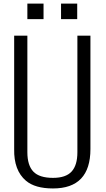

<svg xmlns="http://www.w3.org/2000/svg" viewBox="-20 -1039 593 1072"><path d="M411.1 -932.1H320.8V-1019H411.1ZM223.1 -932.1H132.8V-1019H223.1ZM59.1 -207V-839.8H132.8V-189Q132.8 -115.7 166.3 -80.8Q199.7 -45.9 275.9 -45.9Q347.7 -45.9 379.9 -81.3Q412.1 -116.7 412.1 -189V-839.8H484.9V-207Q484.9 13.2 275.9 13.2Q175.8 13.2 125 -29.8Q56.6 -87.9 59.1 -207Z"/></svg>

Font: VL Oswald
Style: Light
Weight: 300
Designer: vernon adams
Foundry: vernon adams
Version: Version ; ttfautohint (v0.92.18-e454-dirty) -l 8 -r 50 -G 20